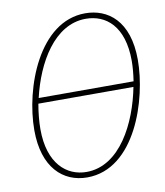

<svg xmlns="http://www.w3.org/2000/svg" viewBox="-83 -792 748 871"><g transform="rotate(-10 291.5 -356.5)"><path d="M249 11C470 11 567 -292 567 -475C567 -655 472 -724 368 -724C155 -724 49 -436 49 -241C49 -69 138 11 249 11ZM366 -699C459 -699 539 -635 539 -475C539 -447 536 -415 531 -382H94C130 -538 221 -699 366 -699ZM250 -14C159 -14 77 -82 77 -241C77 -277 81 -316 88 -357H526C495 -197 405 -14 250 -14Z"/></g></svg>

Font: Noto Serif Condensed Thin
Style: Italic
Weight: 100
Width: 3
Italic angle: -12°
Designer: Monotype Design Team
Foundry: Monotype Imaging Inc.
Version: Version 2.013